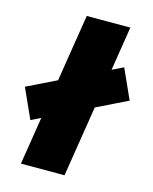

<svg xmlns="http://www.w3.org/2000/svg" viewBox="-178 -810 706 885"><g transform="rotate(15 175.5 -368.0)"><path d="M8 0 125 -736H333L216 0ZM-2 -205 -66 -347 353 -552 417 -410Z"/></g></svg>

Font: Mulish ExtraBlack
Style: Italic
Weight: 1000
Italic angle: -9°
Designer: Vernon Adams
Foundry: Vernon Adams
Version: Version 3.603; ttfautohint (v1.8.3)